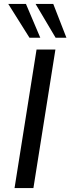

<svg xmlns="http://www.w3.org/2000/svg" viewBox="-20 -957 358 977"><path d="M54 0 166 -705H262L150 0ZM263 -765 161 -937H251L318 -765ZM130 -765 22 -937H112L185 -765Z"/></svg>

Font: Nunito Sans 10pt Medium
Style: Italic
Weight: 500
Italic angle: -9°
Designer: Vernon Adams
Foundry: Vernon Adams
Version: Version 3.101;gftools[0.9.27]